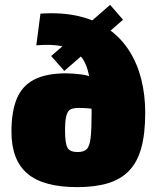

<svg xmlns="http://www.w3.org/2000/svg" viewBox="-20 -754 644 788"><path d="M146 -698Q236 -704 306 -687Q376 -670 427 -633.5Q478 -597 511 -544.5Q544 -492 560 -428Q576 -364 576 -291Q576 -204 559.5 -145.5Q543 -87 508.5 -52Q474 -17 421.5 -1.5Q369 14 297 14Q158 14 92.5 -41.5Q27 -97 27 -214Q27 -296 49 -349Q71 -402 120.5 -427.5Q170 -453 252 -453Q278 -453 313.5 -448.5Q349 -444 381.5 -427.5Q414 -411 431 -376L423 -292Q404 -300 372 -305.5Q340 -311 302 -311Q284 -311 271.5 -306Q259 -301 253 -281.5Q247 -262 247 -218Q247 -165 257 -147.5Q267 -130 299 -130Q324 -130 336 -142Q348 -154 352 -188.5Q356 -223 356 -290Q356 -353 351.5 -401Q347 -449 334.5 -483Q322 -517 297 -537Q272 -557 231 -565Q190 -573 129 -568ZM432 -734 485 -673 244 -463 190 -524Z"/></svg>

Font: Exo 2 Black
Style: Regular
Weight: 900
Designer: Natanael Gama
Foundry: Natanael Gama
Version: Version 2.010